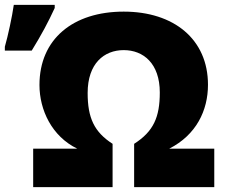

<svg xmlns="http://www.w3.org/2000/svg" viewBox="-27 -773 929 793"><path d="M-7 -564H104C144 -629 173 -683 199 -740V-753H30C23 -704 6 -625 -7 -580ZM484 -566C565 -566 633 -511 633 -391C633 -289 607 -230 527 -179V0H858V-159H672C784 -216 832 -317 832 -423C832 -611 691 -725 484 -725C275 -725 136 -612 136 -422C136 -319 187 -210 292 -159H110V0H438V-179C362 -228 335 -286 335 -389C335 -511 403 -566 484 -566Z"/></svg>

Font: Noto Sans UI Black
Style: Regular
Weight: 900
Designer: Monotype Design Team
Foundry: Monotype Imaging Inc.
Version: Version 1.901